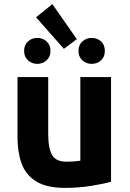

<svg xmlns="http://www.w3.org/2000/svg" viewBox="-20 -900 629 932"><path d="M295 12Q206 12 155.5 -19.5Q105 -51 85 -106Q65 -161 65 -233V-526H214V-251Q214 -179 233 -147Q252 -115 304 -115Q338 -115 370 -120V-526H519V-18Q481 -7 421 2.5Q361 12 295 12ZM290 -663 155 -816 234 -880 353 -710ZM161 -590Q135 -590 116 -607Q97 -624 97 -653Q97 -682 116 -699Q135 -716 161 -716Q187 -716 206 -699Q225 -682 225 -653Q225 -624 206 -607Q187 -590 161 -590ZM425 -590Q399 -590 380 -607Q361 -624 361 -653Q361 -682 380 -699Q399 -716 425 -716Q452 -716 470.5 -699Q489 -682 489 -653Q489 -624 470.5 -607Q452 -590 425 -590Z"/></svg>

Font: Ubuntu Sans ExtraBold
Style: Regular
Weight: 800
Designer: Dalton Maag Ltd
Foundry: Dalton Maag Ltd
Version: Version 1.006; ttfautohint (v1.8.4.7-5d5b)